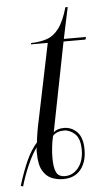

<svg xmlns="http://www.w3.org/2000/svg" viewBox="-72 -693 409 751"><g transform="rotate(-5 132.5 -317.0)"><path d="M-21 22Q-3 -36 15 -75.5Q33 -115 57 -142Q61 -181 71 -226L133 -526H67L68 -531Q104 -532 130.5 -541Q157 -550 177.5 -577Q198 -604 214 -659H223L197 -536H284L281 -526H195L126 -176Q141 -189 167 -189Q197 -189 218.5 -167Q240 -145 240 -97Q240 -49 216 -19.5Q192 10 147 10Q124 10 102.5 1.5Q81 -7 67 -31Q53 -55 53 -102Q53 -108 53 -112Q53 -116 54 -123Q36 -98 18 -57.5Q0 -17 -12 25ZM155 -1Q186 -1 207.5 -27.5Q229 -54 229 -98Q229 -142 209 -160.5Q189 -179 166 -179Q138 -179 122 -162Q117 -141 114.5 -119Q112 -97 112 -76Q112 -38 121 -19.5Q130 -1 155 -1Z"/></g></svg>

Font: Noto Serif Display ExtraCondensed Light
Style: Italic
Weight: 300
Width: 2
Italic angle: -12°
Designer: Monotype Design Team
Foundry: Monotype Imaging Inc.
Version: Version 2.009